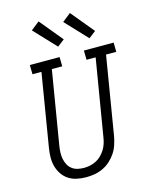

<svg xmlns="http://www.w3.org/2000/svg" viewBox="-141 -1064 904 1160"><g transform="rotate(-15 311.0 -484.0)"><path d="M252 8Q222 8 193.5 2Q165 -4 142 -19Q119 -34 103.5 -57Q88 -80 80.5 -107Q73 -134 73.5 -163.5Q74 -193 79 -223L154 -677H98L97 -735H283L284 -677H219L142 -213Q139 -193 138.5 -173Q138 -153 142 -134Q146 -115 155 -98.5Q164 -82 179 -70.5Q194 -59 213.5 -54.5Q233 -50 253 -50Q272 -50 291 -54Q310 -58 328 -67Q346 -76 361 -90.5Q376 -105 387 -122.5Q398 -140 404 -158.5Q410 -177 413 -196L493 -677H436L435 -735H621L622 -677H558L477 -187Q472 -161 463.5 -135Q455 -109 439.5 -86Q424 -63 403 -44Q382 -25 356.5 -13Q331 -1 304.5 3.5Q278 8 252 8ZM487 -798 359 -934 412 -976 531 -832ZM291 -798 163 -934 216 -976 335 -832Z"/></g></svg>

Font: Iosevka Etoile Light
Style: Italic
Weight: 300
Italic angle: -9°
Designer: Belleve Invis
Foundry: Belleve Invis
Version: Version 22.1.2; ttfautohint (v1.8.4)